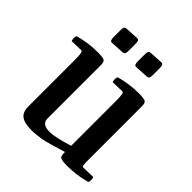

<svg xmlns="http://www.w3.org/2000/svg" viewBox="-196 -843 991 991"><g transform="rotate(45 299.5 -348.0)"><path d="M586 -6Q519 13 451 13Q409 13 399.5 6Q390 -1 391 -30Q383 -28 356.5 -20Q330 -12 320.5 -9Q311 -6 289.5 -0.5Q268 5 255 7Q242 9 224.5 11Q207 13 192 13Q137 13 114 -4.5Q91 -22 91 -63V-406Q91 -461 80 -461L11 -459Q7 -467 7 -478Q7 -486 10 -495Q77 -514 145 -514Q187 -514 196.5 -507Q206 -500 205 -471V-88Q205 -47 261 -47Q300 -47 391 -75V-406Q391 -461 380 -461L311 -459Q307 -465 307 -478Q307 -486 310 -495Q377 -514 445 -514Q486 -514 496 -507Q506 -500 505 -471V-95Q505 -59 506.5 -49.5Q508 -40 516 -40L585 -42Q589 -36 589 -23Q589 -16 586 -6ZM149 -630V-678Q149 -693 152 -698.5Q155 -704 167 -705L237 -709Q248 -709 251 -702.5Q254 -696 254 -679V-631Q254 -617 250.5 -611Q247 -605 235 -604L163 -600Q148 -599 149 -630ZM326 -630V-678Q326 -693 329 -698.5Q332 -704 345 -705L415 -709Q425 -709 428 -702.5Q431 -696 431 -679V-631Q431 -617 427.5 -611Q424 -605 413 -604L340 -600Q325 -599 326 -630Z"/></g></svg>

Font: Federant
Style: Medium
Weight: 500
Designer: Cyreal (www.cyreal.org)
Foundry: Cyreal (www.cyreal.org)
Version: Version 1.010